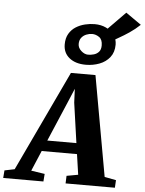

<svg xmlns="http://www.w3.org/2000/svg" viewBox="-150 -1238 977 1294"><g transform="rotate(5 339.0 -591.0)"><path d="M-78.5 0 -74.5 -51.5 -6.5 -65.5 314.5 -745H480.5L602 -66.5L680 -51.5L677 0H343.5L345.5 -51.5L423 -65.5L403 -203.5H164L105.5 -65.5L197.5 -51.5L193.5 0ZM195.5 -277H392.5L354 -547.5L350 -640.5L312.5 -551.5ZM409 -808.5Q339.5 -808.5 297.8 -842Q256 -875.5 256 -933Q256 -976 273.5 -1005.5Q291 -1035 319.2 -1052.8Q347.5 -1070.5 380.8 -1078.5Q414 -1086.5 446 -1086.5Q489 -1086.5 523.2 -1070.2Q557.5 -1054 577.8 -1025.8Q598 -997.5 598 -961Q598 -909.5 571.2 -875.5Q544.5 -841.5 501.2 -825Q458 -808.5 409 -808.5ZM419 -877.5Q438 -877.5 458 -883.2Q478 -889 491.5 -904.2Q505 -919.5 505 -947.5Q505 -987.5 482.2 -1003.2Q459.5 -1019 434 -1019Q415.5 -1019 395.8 -1011.2Q376 -1003.5 362.8 -987Q349.5 -970.5 349.5 -944Q349.5 -918 372 -897.8Q394.5 -877.5 419 -877.5ZM554.5 -974 492.5 -1020.5 651 -1182 755.5 -1109Q721 -1076.5 684.5 -1052Q648 -1027.5 614.5 -1008.8Q581 -990 554.5 -974Z"/></g></svg>

Font: Merriweather Light 18pt Black
Style: Italic
Weight: 900
Italic angle: -7.8°
Version: Version 2.101